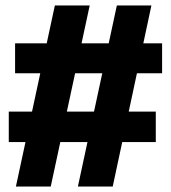

<svg xmlns="http://www.w3.org/2000/svg" viewBox="-20 -680 623 700"><path d="M264 0 406 -660H532L391 0ZM12 -162V-273H548V-162ZM38 0 180 -660H307L165 0ZM35 -413V-522H571V-413Z"/></svg>

Font: Bricolage Grotesque SemiCondensed ExtraBold
Style: Regular
Weight: 800
Width: 4
Designer: Mathieu Triay
Foundry: Atelier Triay
Version: Version 1.001;gftools[0.9.33.dev8+g029e19f]